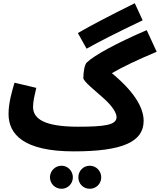

<svg xmlns="http://www.w3.org/2000/svg" viewBox="-20 -918 992 1191"><path d="M517 -616C600 -662 699 -713 865 -792L816 -898C655 -818 546 -761 463 -713ZM438 21C742 21 871 -39 871 -168C871 -233 835 -331 674 -464C739 -502 826 -544 952 -597L890 -731C706 -652 564 -575 518 -530C503 -516 497 -464 497 -434C497 -413 569 -357 630 -302C678 -257 703 -218 703 -191C703 -142 626 -132 464 -132C255 -132 185 -181 185 -255C185 -290 196 -334 205 -373L70 -405C55 -354 33 -281 33 -211C33 -84 128 21 438 21ZM537 253C576 253 608 222 608 182C608 142 576 110 537 110C497 110 466 142 466 182C466 222 497 253 537 253ZM362 253C400 253 432 222 432 182C432 142 400 110 362 110C322 110 290 142 290 182C290 222 322 253 362 253Z"/></svg>

Font: Noto Sans Arabic ExtBd
Style: Regular
Weight: 800
Designer: Monotype Design Team, Nadine Chahine, Nizar Qandah and Khaled Hosny
Foundry: Monotype Imaging Inc.
Version: Version 2.012